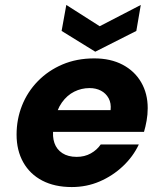

<svg xmlns="http://www.w3.org/2000/svg" viewBox="-20 -744 655 776"><path d="M270 12Q201 12 151 -14Q101 -40 74 -88Q47 -136 47 -200Q47 -262 69 -317.5Q91 -373 133 -416Q175 -459 232.5 -483.5Q290 -508 361 -508Q427 -508 475.5 -482.5Q524 -457 550.5 -411.5Q577 -366 577 -307Q577 -281 572.5 -256Q568 -231 562 -211H152L168 -299H427Q430 -327 419 -347Q408 -367 388 -377.5Q368 -388 342 -388Q309 -388 280 -373.5Q251 -359 230 -329.5Q209 -300 201 -255L196 -226Q191 -192 200 -166Q209 -140 232 -125Q255 -110 290 -110Q322 -110 347 -124Q372 -138 387 -160H541Q518 -111 476.5 -72Q435 -33 382.5 -10.5Q330 12 270 12ZM549 -724 531 -619 365 -535 229 -619 248 -724 383 -638Z"/></svg>

Font: DM Sans 24pt Black
Style: Italic
Weight: 900
Italic angle: -10°
Designer: Colophon Foundry, Jonny Pinhorn
Foundry: Colophon Foundry
Version: Version 4.004;gftools[0.9.30]